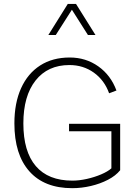

<svg xmlns="http://www.w3.org/2000/svg" viewBox="-20 -958 688 983"><path d="M468.8 -778.8H430.2L348.1 -908.2L265.6 -778.8H227.5L327.1 -938H369.1ZM333.5 -324.2H595.2V-86.4Q572.3 -58.1 532.7 -37.6Q493.2 -17.1 445.6 -5.9Q397.9 5.4 349.6 5.4Q207 5.4 130.4 -80.8Q53.7 -167 53.7 -326.2Q53.7 -430.7 87.9 -506.3Q122.1 -582 185.5 -622.8Q249 -663.6 336.9 -663.6Q419.4 -663.6 483.4 -618.2Q547.4 -572.8 576.2 -494.6L538.6 -480.5Q514.6 -547.4 460.4 -586.2Q406.2 -625 335.4 -625Q224.6 -625 162.1 -545.9Q99.6 -466.8 99.6 -326.2Q99.6 -182.1 163.3 -107.7Q227.1 -33.2 350.6 -33.2Q385.7 -33.2 424.8 -42Q463.9 -50.8 497.8 -65.2Q531.7 -79.6 550.3 -96.2V-286.1H333.5Z"/></svg>

Font: Estedad-FD ExtraLight
Style: Regular
Weight: 200
Designer: Amin Abedi
Version: Version 7.3